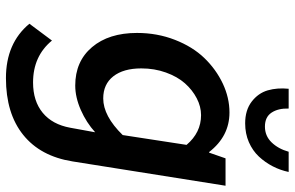

<svg xmlns="http://www.w3.org/2000/svg" viewBox="-191 -569 982 640"><g transform="rotate(90 300.0 -249.0)"><path d="M391.1 -575.2Q347.2 -575.2 318.8 -596.9Q290.5 -618.7 281.2 -650.4Q272 -682.1 275.9 -720.2H341.8Q340.8 -685.1 355.5 -663.1Q370.1 -641.1 401.9 -641.1Q433.1 -641.1 454.6 -663.3Q476.1 -685.5 485.8 -720.2H553.2Q547.4 -692.4 534.4 -667.2Q521.5 -642.1 502 -621.1Q482.4 -600.1 453.9 -587.6Q425.3 -575.2 391.1 -575.2ZM240.2 222.2Q124 222.2 59.1 144L115.2 68.8Q167 131.8 254.9 131.8Q316.9 131.8 356 99.6Q395 67.4 405.8 7.8L420.9 -75.2Q388.7 -45.9 346.4 -27.3Q304.2 -8.8 265.1 -8.8Q184.6 -8.8 137.2 -64.7Q89.8 -120.6 89.8 -214.8Q89.8 -282.2 112.8 -341.1Q135.7 -399.9 173.3 -439Q210.9 -478 258.3 -500.5Q305.7 -522.9 355 -522.9Q434.1 -522.9 486.8 -455.1H488.8L507.8 -509.8H599.1L518.1 0Q501 107.4 429.4 164.8Q357.9 222.2 240.2 222.2ZM308.1 -102.1Q366.7 -102.1 430.2 -167L462.9 -379.9Q421.9 -428.2 363.8 -428.2Q335.4 -428.2 307.6 -413.8Q279.8 -399.4 257.6 -374.3Q235.4 -349.1 221.7 -311Q208 -272.9 208 -229Q208 -169.4 234.4 -135.7Q260.7 -102.1 308.1 -102.1Z"/></g></svg>

Font: Office Code Pro Medium Italic
Style: Regular
Weight: 500
Italic angle: -9°
Designer: Nathan Rutzky & Paul D. Hunt
Foundry: Adobe Systems Incorporated
Version: Version 1.004;PS 001.004;hotconv 1.0.70;makeotf.lib2.5.58329